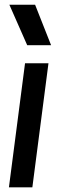

<svg xmlns="http://www.w3.org/2000/svg" viewBox="-20 -800 274 820"><path d="M20 -779.8H129.9L198.2 -606.9H96.2ZM18.1 0 86.9 -529.8H187L118.2 0Z"/></svg>

Font: Cooper Hewitt
Style: Medium Italic
Weight: 708
Designer: Village Type and Design LLC
Foundry: Cooper Hewitt Smithsonian Design Museum
Version: 1.000